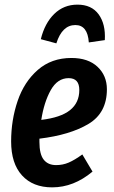

<svg xmlns="http://www.w3.org/2000/svg" viewBox="-20 -793 490 828"><path d="M441 -408Q441 -306 361.5 -258.5Q282 -211 150 -195V-181Q150 -128 168.5 -104.5Q187 -81 222 -81Q251 -81 276.5 -92Q302 -103 335 -127L379 -53Q298 15 205 15Q122 15 75 -36.5Q28 -88 28 -183Q28 -275 56 -357.5Q84 -440 143 -491.5Q202 -543 288 -543Q360 -543 400.5 -505Q441 -467 441 -408ZM322 -405Q322 -456 276 -456Q228 -456 199 -404.5Q170 -353 158 -276Q242 -286 282 -318Q322 -350 322 -405ZM156 -624Q173 -693 214 -733Q255 -773 314 -773Q375 -773 405.5 -731Q436 -689 432 -620L363 -610Q358 -685 305 -685Q248 -685 223 -606Z"/></svg>

Font: Fira Sans Extra Condensed Medium
Style: Italic
Weight: 500
Width: 3
Italic angle: -8°
Designer: Carrois Corporate & Edenspiekermann AG
Foundry: Carrois Corporate GbR & Edenspiekermann AG
Version: Version 4.203